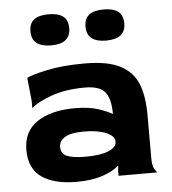

<svg xmlns="http://www.w3.org/2000/svg" viewBox="-51 -742 717 799"><g transform="rotate(-5 307.5 -342.5)"><path d="M575 0H413V-21L415 -40L413 -42Q394 -22 348 -6Q302 10 237 10Q143 10 91.5 -26.5Q40 -63 40 -140Q40 -218 98.5 -257Q157 -296 255 -296Q314 -296 352.5 -283.5Q391 -271 412 -258Q412 -323 389 -350.5Q366 -378 305 -378Q223 -378 163 -356Q103 -334 80 -311V-341L70 -439Q90 -450 155.5 -464Q221 -478 313 -478Q409 -478 461.5 -450.5Q514 -423 534.5 -371.5Q555 -320 555 -240V-60Q555 -35 560.5 -22Q566 -9 575 0ZM413 -143Q413 -166 378 -181Q343 -196 285 -196Q231 -196 206 -181Q181 -166 181 -140Q181 -112 206 -101.5Q231 -91 284 -91Q345 -91 379 -105Q413 -119 413 -143ZM262 -630Q262 -664 241.5 -679.5Q221 -695 181 -695Q141 -695 120.5 -679.5Q100 -664 100 -630Q100 -565 181 -565Q262 -565 262 -630ZM492 -630Q492 -664 471.5 -679.5Q451 -695 411 -695Q371 -695 350.5 -679.5Q330 -664 330 -630Q330 -565 411 -565Q492 -565 492 -630Z"/></g></svg>

Font: Red Rose Bold
Style: Regular
Weight: 700
Designer: jaikishan Patel
Version: Version 1.000